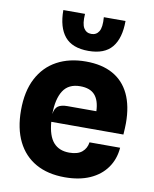

<svg xmlns="http://www.w3.org/2000/svg" viewBox="-87 -846 736 920"><g transform="rotate(10 280.5 -386.0)"><path d="M291.5 7.5Q208.5 7.5 150 -25.5Q91.5 -58.5 60.5 -121.2Q29.5 -184 29.5 -273Q29.5 -365 62.5 -428.2Q95.5 -491.5 155.5 -524Q215.5 -556.5 296 -556.5Q374 -556.5 427.2 -527Q480.5 -497.5 508 -440Q535.5 -382.5 535.5 -298.5Q535.5 -288 534.8 -274.2Q534 -260.5 533 -243H182Q187.5 -175 215 -143.8Q242.5 -112.5 292 -112.5Q333 -112.5 354.2 -130.5Q375.5 -148.5 379.5 -178H528.5Q524 -121.5 494.2 -79.8Q464.5 -38 413 -15.2Q361.5 7.5 291.5 7.5ZM245.5 -330.5H386Q384 -383 360.8 -409Q337.5 -435 289.5 -435Q233 -435 207 -394.8Q181 -354.5 180.5 -280.5Q184.5 -309 200 -319.8Q215.5 -330.5 245.5 -330.5ZM297.5 -608.5Q219 -608.5 182.5 -652.5Q146 -696.5 146 -780.5H251.5Q248 -732 260.5 -711.5Q273 -691 297.5 -691Q322 -691 334.5 -711.5Q347 -732 343 -780.5H448.5Q448.5 -696.5 412.2 -652.5Q376 -608.5 297.5 -608.5Z"/></g></svg>

Font: Spline Sans
Style: Regular
Weight: 400
Designer: Eben Sorkin, Mirko Velimirovic
Foundry: Sorkin Type
Version: Version 1.001